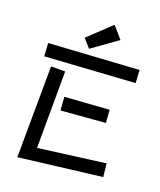

<svg xmlns="http://www.w3.org/2000/svg" viewBox="-170 -1036 969 1165"><g transform="rotate(20 314.0 -453.5)"><path d="M221 -796 365 -932 430 -857 269 -742ZM24 -690 601 -726 606 -643 29 -606ZM89 -563H180L178 -69L607 -125L616 -40L85 25ZM228 -417 513 -437 519 -354 234 -331Z"/></g></svg>

Font: Stick
Style: Regular
Weight: 400
Designer: Fontworks Inc.
Foundry: Fontworks Inc.
Version: Version 1.100